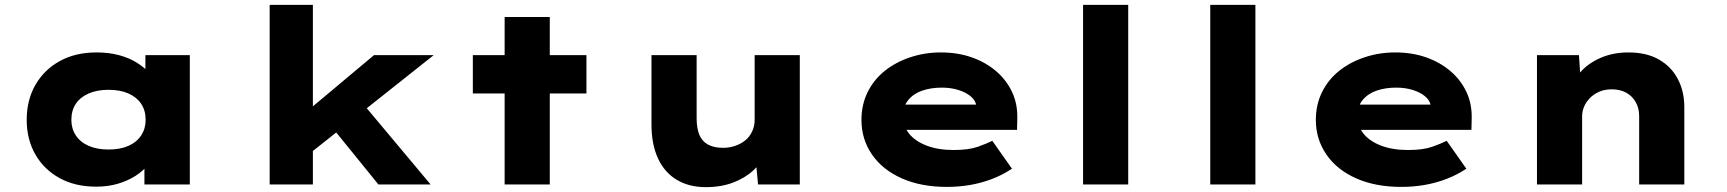

<svg xmlns="http://www.w3.org/2000/svg" viewBox="-20 -760 7116 791"><path d="M377 9Q289 9 225 -26.5Q161 -62 125.5 -124Q90 -186 90 -266Q90 -348 126 -410.5Q162 -473 226.5 -508.5Q291 -544 378 -544Q428 -544 469.5 -533Q511 -522 542.5 -502.5Q574 -483 594.5 -460.5Q615 -438 622 -417L579 -412V-533H762V0H575V-144L613 -132Q609 -105 589 -80Q569 -55 537.5 -35Q506 -15 465.5 -3Q425 9 377 9ZM427 -144Q475 -144 509 -159Q543 -174 561.5 -202Q580 -230 580 -266Q580 -305 561.5 -332.5Q543 -360 509 -375Q475 -390 427 -390Q380 -390 345.5 -375Q311 -360 292.5 -332.5Q274 -305 274 -266Q274 -230 292.5 -202Q311 -174 345.5 -159Q380 -144 427 -144Z M1259 -130 1188 -254 1521 -533H1767ZM1091 0V-740H1269V0ZM1539 0 1303 -291 1430 -387 1754 0Z M2059 0V-690H2245V0ZM1928 -375V-533H2396V-375Z M2888 11Q2819 11 2768.5 -19Q2718 -49 2691 -107Q2664 -165 2664 -247V-533H2850V-273Q2850 -232 2861 -205Q2872 -178 2896.5 -164.5Q2921 -151 2959 -151Q2985 -151 3008.5 -159Q3032 -167 3050 -181.5Q3068 -196 3078.5 -218Q3089 -240 3089 -266V-533H3275V0H3103L3093 -108L3128 -120Q3116 -88 3083 -57.5Q3050 -27 3000.5 -8Q2951 11 2888 11Z M3881 10Q3774 10 3694.5 -25.5Q3615 -61 3572 -124Q3529 -187 3529 -266Q3529 -329 3554.5 -380.5Q3580 -432 3625 -468Q3670 -504 3730 -524Q3790 -544 3856 -544Q3925 -544 3982.5 -524Q4040 -504 4083 -467.5Q4126 -431 4149.5 -381Q4173 -331 4171 -270L4170 -225H3649L3626 -329H4021L4003 -301V-320Q4001 -344 3981 -361.5Q3961 -379 3929.5 -389Q3898 -399 3860 -399Q3815 -399 3779 -386.5Q3743 -374 3721.5 -347.5Q3700 -321 3700 -281Q3700 -242 3724.5 -210.5Q3749 -179 3796.5 -160.5Q3844 -142 3909 -142Q3971 -142 4009 -155.5Q4047 -169 4068 -180L4149 -65Q4110 -39 4066.5 -22.5Q4023 -6 3977 2Q3931 10 3881 10Z M4442 0V-740H4628V0Z M4966 0V-740H5152V0Z M5753 10Q5646 10 5566.5 -25.5Q5487 -61 5444 -124Q5401 -187 5401 -266Q5401 -329 5426.5 -380.5Q5452 -432 5497 -468Q5542 -504 5602 -524Q5662 -544 5728 -544Q5797 -544 5854.5 -524Q5912 -504 5955 -467.5Q5998 -431 6021.5 -381Q6045 -331 6043 -270L6042 -225H5521L5498 -329H5893L5875 -301V-320Q5873 -344 5853 -361.5Q5833 -379 5801.5 -389Q5770 -399 5732 -399Q5687 -399 5651 -386.5Q5615 -374 5593.5 -347.5Q5572 -321 5572 -281Q5572 -242 5596.5 -210.5Q5621 -179 5668.5 -160.5Q5716 -142 5781 -142Q5843 -142 5881 -155.5Q5919 -169 5940 -180L6021 -65Q5982 -39 5938.5 -22.5Q5895 -6 5849 2Q5803 10 5753 10Z M6312 0V-533H6485L6494 -396L6446 -384Q6460 -428 6492 -464Q6524 -500 6575 -522Q6626 -544 6689 -544Q6763 -544 6814 -515Q6865 -486 6892 -435Q6919 -384 6919 -319V0H6733V-282Q6733 -315 6718.5 -340Q6704 -365 6679 -378.5Q6654 -392 6620 -392Q6590 -392 6567 -381.5Q6544 -371 6528.5 -354.5Q6513 -338 6505.5 -319Q6498 -300 6498 -282V0H6405Q6361 0 6338 0Q6315 0 6312 0Z"/></svg>

Font: Lexend Peta ExtraBold
Style: Regular
Weight: 800
Version: Version 1.007